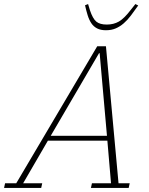

<svg xmlns="http://www.w3.org/2000/svg" viewBox="-65 -926 733 946"><path d="M-40 -23H15L414 -698H457L519 -23H574L569 0H383L388 -23H482L464 -233H171L49 -23H143L138 0H-45ZM185 -257H462L426 -664H423ZM457 -777Q431 -777 413.5 -786Q396 -795 385 -811.5Q374 -828 367 -850.5Q360 -873 354 -900L369 -906L378 -876Q392 -834 409.5 -819.5Q427 -805 461 -805Q495 -805 521 -820Q547 -835 579 -877L602 -906L616 -899Q597 -872 580 -849.5Q563 -827 544.5 -811Q526 -795 505 -786Q484 -777 457 -777Z"/></svg>

Font: IBM Plex Serif ExtraLight
Style: Italic
Weight: 200
Italic angle: -14°
Designer: Mike Abbink, Paul van der Laan, Pieter van Rosmalen
Foundry: Bold Monday
Version: Version 2.5